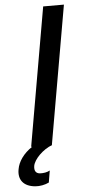

<svg xmlns="http://www.w3.org/2000/svg" viewBox="-87 -734 439 968"><g transform="rotate(-5 132.0 -250.0)"><path d="M48 0H53C9 29 -19 69 -25 107C-35 159 -8 195 52 200C74 202 101 197 121 187L131 127C117 135 98 138 80 137C61 135 51 123 55 97C61 64 106 18 154 0L153 -1L275 -700H170Z"/></g></svg>

Font: Fixel Display Medium
Style: Italic
Weight: 500
Italic angle: -10°
Designer: AlfaBravo + MacPaw
Foundry: Kyrylo Tkachov, Marchela Mozhyna, Serhii Makarenko, Maria Weinstein, Zakhar Kryvoshyya
Version: Version 1.210;Glyphs 3.2 (3217)